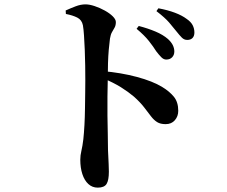

<svg xmlns="http://www.w3.org/2000/svg" viewBox="-20 -808 1040 880"><path d="M742 -535Q730 -535 719.5 -545.5Q709 -556 696 -573Q683 -594 662.5 -620Q642 -646 606 -676L616 -689Q658 -678 692.5 -663.5Q727 -649 750 -629Q766 -614 772.5 -600Q779 -586 779 -572Q779 -556 769 -545.5Q759 -535 742 -535ZM428 52Q403 52 385 35.5Q367 19 357.5 -10Q348 -39 348 -76Q348 -96 353 -116.5Q358 -137 362 -170Q365 -198 367 -234.5Q369 -271 369.5 -309.5Q370 -348 370.5 -382Q371 -416 371 -439Q371 -470 370.5 -507Q370 -544 368.5 -580Q367 -616 365 -645.5Q363 -675 360 -692Q355 -717 334 -727.5Q313 -738 282 -744L281 -760Q303 -770 326.5 -779Q350 -788 372 -788Q390 -788 414 -780Q438 -772 460.5 -759.5Q483 -747 497 -733Q511 -719 511 -707Q511 -692 505.5 -682Q500 -672 493.5 -661Q487 -650 484 -631Q481 -609 478.5 -580Q476 -551 475 -518Q474 -485 474 -450Q473 -409 472.5 -365.5Q472 -322 472.5 -278Q473 -234 474 -194Q475 -154 475 -120Q477 -81 478 -56Q479 -31 479 -21Q479 18 468.5 35Q458 52 428 52ZM739 -239Q715 -239 700 -248.5Q685 -258 672 -275Q659 -292 641 -315.5Q623 -339 594 -365Q568 -387 534.5 -408Q501 -429 451 -450V-482Q534 -475 607 -455.5Q680 -436 724 -409Q757 -389 777 -364.5Q797 -340 797 -300Q797 -275 781.5 -257Q766 -239 739 -239ZM838 -625Q824 -625 813.5 -635.5Q803 -646 788 -665Q774 -683 755 -705Q736 -727 697 -757L706 -770Q749 -762 782 -749.5Q815 -737 836 -721Q855 -708 863 -692.5Q871 -677 871 -659Q871 -643 862.5 -634Q854 -625 838 -625Z"/></svg>

Font: Noto Serif TC
Style: Bold
Weight: 700
Designer: Ryoko NISHIZUKA 西塚涼子 (kana & ideographs); Frank Grießhammer (Latin, Greek & Cyrillic); Wenlong ZHANG 张文龙 (bopomofo); San
Foundry: Adobe
Version: Version 2.002-H1;hotconv 1.1.0;makeotfexe 2.6.0